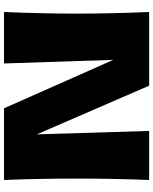

<svg xmlns="http://www.w3.org/2000/svg" viewBox="77 -842 765 959"><g transform="rotate(90 459.5 -362.5)"><path d="M879 -725Q872 -556 872 -363Q872 -169 879 0H521L279 -546L297 0H40Q48 -194 48 -363Q48 -531 40 -725H408L651 -164L634 -725Z"/></g></svg>

Font: Mantou Sans
Style: Regular
Weight: 400
Designer: Mant0u / artakana
Foundry: Mant0u / artakana
Version: Version 1.001;October 22, 2023;FontCreator 14.0.0.2901 64-bi